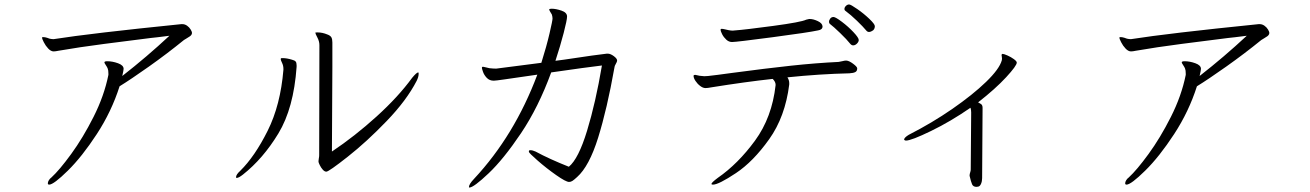

<svg xmlns="http://www.w3.org/2000/svg" viewBox="-20 -785 5860 859"><path d="M839 -638Q839 -627 824 -619Q820 -616 814.5 -613Q809 -610 803 -606Q728 -545 646 -487Q564 -429 515 -399Q479 -286 413 -185Q347 -84 283.5 -21.5Q220 41 200 41Q194 41 194 35Q194 29 198.5 21.5Q203 14 210 9Q246 -24 298.5 -96Q351 -168 398.5 -262Q446 -356 465 -450V-455Q465 -471 462 -478Q460 -484 453.5 -493.5Q447 -503 447 -506Q447 -511 460 -511Q483 -511 508 -502Q533 -493 533 -477Q533 -471 527 -445Q636 -530 738 -625Q703 -620 686 -618.5Q669 -617 654 -615Q558 -603 446 -588.5Q334 -574 242 -558Q228 -555 220 -555Q208 -555 196 -567.5Q184 -580 176 -596Q168 -612 168 -616Q168 -618 169 -618Q170 -619 174 -619Q181 -619 190.5 -616Q200 -613 202 -612Q211 -610 217 -610H221Q386 -636 791 -677H796Q807 -677 817 -670Q827 -663 833 -653Q839 -643 839 -638Z M1408 -90Q1409 -281 1409 -583Q1409 -600 1400 -617Q1391 -634 1391 -638V-639Q1391 -640 1401 -640Q1422 -640 1444 -631Q1458 -626 1462.5 -618Q1467 -610 1467 -595V-574V-486L1465 -107Q1568 -176 1665 -264Q1762 -352 1824 -437Q1844 -461 1851 -461Q1853 -461 1853 -455Q1853 -441 1844 -423Q1799 -336 1710 -243.5Q1621 -151 1536 -84Q1451 -17 1440 -17Q1432 -17 1424 -26Q1416 -35 1410.5 -46.5Q1405 -58 1405 -61V-65Q1405 -70 1406.5 -77Q1408 -84 1408 -90ZM1055 -21Q1120 -85 1177.5 -200Q1235 -315 1248 -473V-477Q1248 -491 1242 -503.5Q1236 -516 1236 -520Q1236 -523 1237 -524Q1237 -525 1245 -525Q1263 -525 1286 -518Q1298 -515 1302.5 -510Q1307 -505 1307 -493V-486Q1294 -301 1225.5 -188Q1157 -75 1067 -4Q1048 11 1039 11Q1036 11 1036 8Q1036 -4 1055 -21Z M2741 -514Q2741 -509 2735 -499Q2729 -489 2729 -483Q2696 -297 2656 -169Q2616 -41 2562 7Q2549 19 2541.5 24Q2534 29 2526 29Q2512 29 2468.5 -1.5Q2425 -32 2385.5 -66.5Q2346 -101 2346 -106Q2346 -107 2347 -112Q2349 -113 2353 -113Q2363 -113 2376 -107Q2439 -73 2525 -39Q2568 -74 2606.5 -200Q2645 -326 2673 -492Q2605 -484 2446 -461Q2389 -305 2311 -189Q2233 -73 2166 -9.5Q2099 54 2080 54Q2078 54 2078 52Q2078 39 2101 15Q2282 -179 2384 -451Q2273 -435 2235 -429.5Q2197 -424 2189 -424Q2170 -424 2158 -436.5Q2146 -449 2141 -463.5Q2136 -478 2136 -481Q2136 -486 2139 -486H2143Q2146 -486 2154.5 -483.5Q2163 -481 2169 -480Q2186 -478 2200 -478L2402 -504Q2425 -577 2438.5 -635Q2452 -693 2452 -702Q2452 -710 2449 -720Q2446 -725 2441.5 -732.5Q2437 -740 2437 -743Q2437 -743 2437 -743Q2439 -746 2448 -746Q2467 -746 2492 -737.5Q2517 -729 2517 -711Q2517 -696 2502 -638Q2487 -580 2465 -513L2503 -518Q2656 -541 2695 -545H2699Q2711 -545 2726 -534Q2741 -523 2741 -514Z M3868 -642Q3861 -642 3856 -648Q3842 -665 3814 -692Q3786 -719 3763 -736Q3758 -739 3758 -745Q3758 -752 3764.5 -758.5Q3771 -765 3779 -765Q3786 -765 3815.5 -744.5Q3845 -724 3869.5 -700.5Q3894 -677 3894 -668Q3894 -657 3887 -650Q3876 -642 3868 -642ZM3085 -449Q3086 -450 3091 -450Q3094 -450 3110 -446Q3125 -444 3131 -444L3148 -445Q3178 -448 3257 -459Q3407 -479 3518 -491Q3629 -503 3732 -508Q3740 -509 3749.5 -511.5Q3759 -514 3764 -514H3767Q3779 -513 3796.5 -500Q3814 -487 3815 -480V-478Q3815 -467 3806.5 -462.5Q3798 -458 3780 -457Q3648 -454 3503 -439Q3511 -426 3511 -414V-407Q3493 -263 3421.5 -162.5Q3350 -62 3272.5 -10.5Q3195 41 3170 41Q3165 41 3163 39Q3163 39 3163 38Q3163 32 3191 11Q3282 -52 3358 -156Q3434 -260 3450 -404V-406Q3450 -419 3437 -432Q3317 -419 3161 -394Q3147 -391 3136 -391Q3125 -391 3112.5 -400.5Q3100 -410 3091.5 -423Q3083 -436 3083 -445Q3083 -449 3085 -449ZM3205 -655Q3206 -656 3209 -656Q3214 -656 3224.5 -653.5Q3235 -651 3240 -650Q3251 -648 3258 -648L3269 -649Q3312 -652 3438.5 -669Q3565 -686 3587 -697Q3589 -698 3600 -700H3603Q3619 -700 3639 -690.5Q3659 -681 3660 -667Q3660 -652 3640 -649Q3599 -640 3436.5 -618.5Q3274 -597 3255 -597Q3241 -597 3229.5 -607.5Q3218 -618 3211 -631.5Q3204 -645 3204 -652Q3204 -655 3205 -655ZM3709 -709Q3718 -709 3746.5 -687.5Q3775 -666 3798.5 -641Q3822 -616 3822 -606Q3822 -598 3814 -590Q3806 -582 3797 -582Q3790 -582 3784 -589Q3769 -608 3739 -637Q3709 -666 3693 -678Q3689 -681 3689 -687Q3689 -695 3694.5 -702Q3700 -709 3709 -709Z M4323 -26 4325 -282Q4325 -293 4322 -303Q4234 -242 4145.5 -199Q4057 -156 4033 -156Q4028 -156 4025 -160Q4025 -160 4025 -161Q4025 -165 4030.5 -170.5Q4036 -176 4046 -182Q4150 -235 4241 -298Q4332 -361 4391.5 -418.5Q4451 -476 4462 -515L4463 -522Q4463 -528 4462 -532Q4461 -536 4461 -538Q4461 -541 4462 -542Q4464 -544 4465 -544Q4471 -544 4487 -537Q4503 -530 4516 -520.5Q4529 -511 4529 -505Q4529 -491 4481.5 -439.5Q4434 -388 4356 -327Q4370 -320 4373 -315.5Q4376 -311 4376 -303L4374 12Q4374 26 4369 37.5Q4364 49 4356 50Q4353 51 4349 51Q4334 51 4329 39.5Q4324 28 4318 2V-1Q4318 -6 4320.5 -13.5Q4323 -21 4323 -26Z M5659 -638Q5659 -627 5644 -619Q5640 -616 5634.5 -613Q5629 -610 5623 -606Q5548 -545 5466 -487Q5384 -429 5335 -399Q5299 -286 5233 -185Q5167 -84 5103.5 -21.5Q5040 41 5020 41Q5014 41 5014 35Q5014 29 5018.5 21.5Q5023 14 5030 9Q5066 -24 5118.5 -96Q5171 -168 5218.5 -262Q5266 -356 5285 -450V-455Q5285 -471 5282 -478Q5280 -484 5273.5 -493.5Q5267 -503 5267 -506Q5267 -511 5280 -511Q5303 -511 5328 -502Q5353 -493 5353 -477Q5353 -471 5347 -445Q5456 -530 5558 -625Q5523 -620 5506 -618.5Q5489 -617 5474 -615Q5378 -603 5266 -588.5Q5154 -574 5062 -558Q5048 -555 5040 -555Q5028 -555 5016 -567.5Q5004 -580 4996 -596Q4988 -612 4988 -616Q4988 -618 4989 -618Q4990 -619 4994 -619Q5001 -619 5010.5 -616Q5020 -613 5022 -612Q5031 -610 5037 -610H5041Q5206 -636 5611 -677H5616Q5627 -677 5637 -670Q5647 -663 5653 -653Q5659 -643 5659 -638Z"/></svg>

Font: JyunsaiKaai Light
Style: Regular
Weight: 300
Designer: Fontworks Inc.
Version: Version 0.030;April 7, 2024;FontCreator 14.0.0.2901 64-bit